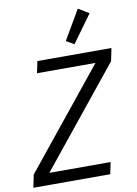

<svg xmlns="http://www.w3.org/2000/svg" viewBox="-114 -1014 771 1080"><g transform="rotate(-10 271.5 -474.5)"><path d="M426 0H-13L2 -73L453 -631H119L133 -698H556L541 -625L90 -67H440ZM355 -755 310 -781 408 -949 469 -912Z"/></g></svg>

Font: IBM Plex Sans Cond
Style: Italic
Weight: 400
Width: 3
Italic angle: -11°
Designer: Mike Abbink, Paul van der Laan, Pieter van Rosmalen
Foundry: Bold Monday
Version: Version 1.3